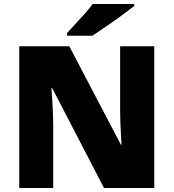

<svg xmlns="http://www.w3.org/2000/svg" viewBox="-20 -947 874 967"><path d="M757 0H504L243 -503H239Q241 -480 243 -447.5Q245 -415 246.5 -382Q248 -349 248 -322V0H77V-714H329L589 -218H592Q591 -241 589 -272Q587 -303 586 -335Q585 -367 585 -391V-714H757ZM656 -917Q638 -903 611 -882.5Q584 -862 553 -840.5Q522 -819 493.5 -799.5Q465 -780 445 -767H318V-781Q335 -800 359 -825.5Q383 -851 407 -878Q431 -905 447 -927H656Z"/></svg>

Font: Noto Sans Syriac Eastern Black
Style: Regular
Weight: 900
Designer: Patrick Giasson and the Monotype Design Team
Foundry: Monotype Imaging Inc.
Version: Version 3.001; ttfautohint (v1.8.4.7-5d5b)